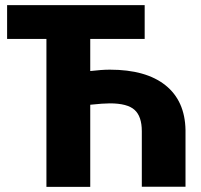

<svg xmlns="http://www.w3.org/2000/svg" viewBox="-20 -731 788 751"><path d="M545.9 -578.6H333V-453.1Q377.9 -458.5 409.7 -458.5Q550.8 -458.5 627.2 -397.5Q703.6 -336.4 705.6 -222.2V-0.5H534.7V-217.8Q534.7 -275.4 506.6 -301Q478.5 -326.7 409.7 -326.7Q383.3 -326.7 333 -321.3V0H161.6V-578.6H7.8V-710.9H545.9Z"/></svg>

Font: Roboto
Style: Regular
Weight: 900
Designer: Google
Version: Version 2.001171; 2014